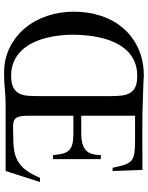

<svg xmlns="http://www.w3.org/2000/svg" viewBox="90 -818 736 956"><g transform="rotate(90 458.0 -340.0)"><path d="M831.5 0H502.4Q463.4 0 424.1 3.9Q384.8 7.8 345.2 7.8Q272.5 7.8 215.6 -21Q158.7 -49.8 118.9 -97.9Q79.1 -146 58.6 -209Q38.1 -272 38.1 -339.8Q38.1 -412.1 59.3 -475.8Q80.6 -539.6 121.3 -586.4Q162.1 -633.3 221.4 -660.6Q280.8 -688 356.4 -688H357.9H363.3L381.8 -686.5L454.6 -684.1Q547.4 -680.2 640.1 -680.7Q732.4 -681.2 826.2 -681.2L831.5 -532.7H815.4Q808.1 -568.8 801 -590.8Q793.9 -612.8 781 -624.8Q768.1 -636.7 745.4 -640.6Q722.7 -644.5 684.1 -644.5H556.2V-376.5H646Q699.2 -376.5 725.6 -397.5Q752 -418.5 752 -474.1H772.5V-235.8H752Q750 -266.1 744.6 -285.4Q739.3 -304.7 727.3 -316.4Q715.3 -328.1 695.6 -332.8Q675.8 -337.4 646 -337.4H556.2V-113.3Q556.2 -79.1 562 -63Q567.9 -46.9 581.3 -41.5Q594.7 -36.1 615.7 -37.1Q636.7 -38.1 667.5 -38.1Q708.5 -38.1 738.3 -44.4Q768.1 -50.8 791 -66.4Q814 -82 831.5 -107.4Q849.1 -132.8 865.2 -170.9H886.2ZM458.5 -523.9Q458.5 -553.2 455.8 -577.4Q453.1 -601.6 443.1 -618.9Q433.1 -636.2 413.3 -645.8Q393.6 -655.3 357.9 -655.3Q315.9 -655.3 284.2 -640.9Q252.4 -626.5 230 -601.8Q207.5 -577.1 192.4 -544.9Q177.2 -512.7 168.7 -477.3Q160.2 -441.9 156.5 -405.5Q152.8 -369.1 152.8 -335.9Q152.8 -303.2 156.7 -268.1Q160.6 -232.9 169.7 -198.5Q178.7 -164.1 194.1 -133.1Q209.5 -102.1 232.2 -78.6Q254.9 -55.2 285.9 -41.3Q316.9 -27.3 356.4 -27.3Q394.5 -27.3 415.5 -38.3Q436.5 -49.3 446 -68.4Q455.6 -87.4 457 -113.8Q458.5 -140.1 458.5 -170.9Z"/></g></svg>

Font: Simplified Naskh
Style: Regular
Weight: 400
Designer: SIL International
Foundry: Arabeyes
Version: 1.02_alpha